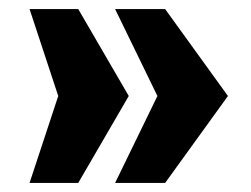

<svg xmlns="http://www.w3.org/2000/svg" viewBox="-20 -486 551 422"><path d="M233 -84 326 -275 233 -466H343L481 -275L343 -84ZM45 -84 108 -275 45 -466H152L263 -275L152 -84Z"/></svg>

Font: Montagu Slab 24pt
Style: Bold
Weight: 700
Designer: Florian Karsten
Foundry: Florian Karsten
Version: Version 1.000